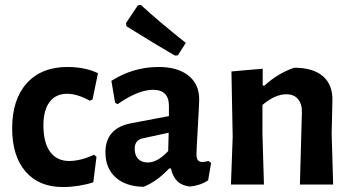

<svg xmlns="http://www.w3.org/2000/svg" viewBox="-20 -744 1419 774"><path d="M252 -474Q322 -474 375 -449L353 -343L342 -338Q291 -366 251 -366Q205 -366 180 -333Q155 -300 155 -239Q155 -169 182 -132Q209 -95 259 -95Q304 -95 359 -120L369 -112L356 -9Q296 10 233 10Q137 10 83 -52.5Q29 -115 29 -227Q29 -343 88 -408.5Q147 -474 252 -474Z M548 -724Q621 -657 729 -571L697 -521L685 -520Q607 -565 490 -638L488 -651L536 -723ZM619 -474Q696 -474 739.5 -439.5Q783 -405 783 -343Q783 -326 777.5 -231.5Q772 -137 772 -121Q772 -91 795 -91Q805 -91 821 -95L831 -87L819 -17Q787 4 746 8Q683 2 669 -65H662Q612 -12 559 9Q487 8 446 -29Q405 -66 405 -130Q405 -227 508 -247L661 -276V-317Q661 -382 597 -382Q537 -382 454 -324L444 -330L429 -418Q517 -474 619 -474ZM660 -209 554 -186Q523 -179 523 -144Q523 -118 537 -103.5Q551 -89 576 -89Q615 -89 658 -135Z M1039 -467V-399H1046Q1101 -449 1166 -471Q1242 -471 1282 -436.5Q1322 -402 1320 -337L1317 -204L1323 0H1189L1197 -290Q1198 -325 1181.5 -344.5Q1165 -364 1134 -364Q1089 -364 1038 -321V-205L1044 0H911L918 -192L913 -456Z"/></svg>

Font: Alegreya Sans SC
Style: Bold
Weight: 700
Designer: Juan Pablo del Peral
Foundry: Huerta Tipografica
Version: Version 2.007